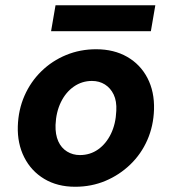

<svg xmlns="http://www.w3.org/2000/svg" viewBox="-20 -701 656 733"><path d="M267 12Q199 12 149 -18Q99 -48 72.5 -100.5Q46 -153 48 -219Q50 -282 73.5 -335.5Q97 -389 138 -429Q179 -469 232.5 -491Q286 -513 347 -513Q415 -513 465.5 -484Q516 -455 543 -403Q570 -351 568 -283Q566 -220 542.5 -166.5Q519 -113 477.5 -73Q436 -33 382.5 -10.5Q329 12 267 12ZM285 -109Q324 -109 354.5 -130.5Q385 -152 403.5 -190Q422 -228 424 -278Q426 -315 414 -340Q402 -365 380.5 -378.5Q359 -392 331 -392Q293 -392 262 -370.5Q231 -349 212.5 -311Q194 -273 192 -224Q191 -187 202.5 -161.5Q214 -136 236 -122.5Q258 -109 285 -109ZM175 -582 192 -681H573L556 -582Z"/></svg>

Font: DM Sans 17pt ExtraBold
Style: Italic
Weight: 800
Italic angle: -10°
Version: Version 4.004;gftools[0.9.30]